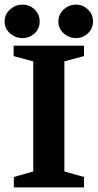

<svg xmlns="http://www.w3.org/2000/svg" viewBox="-24 -812 423 832"><path d="M36 0V-45L120 -69V-546L35 -569V-614H340V-569L255 -546V-69L340 -45V0ZM306 -647Q275 -647 252 -667.5Q229 -688 229 -719Q229 -750 252 -771Q275 -792 306 -792Q335 -792 357 -771Q379 -750 379 -719Q379 -688 357 -667.5Q335 -647 306 -647ZM74 -647Q43 -647 19.5 -667.5Q-4 -688 -4 -719Q-4 -750 19.5 -771Q43 -792 74 -792Q104 -792 126 -771Q148 -750 148 -719Q148 -688 126 -667.5Q104 -647 74 -647Z"/></svg>

Font: Manuale
Style: Bold
Weight: 700
Version: Version 1.002